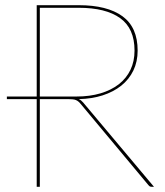

<svg xmlns="http://www.w3.org/2000/svg" viewBox="-20 -720 636 740"><path d="M133.5 -348H274.5Q326 -348 367.2 -360.2Q408.5 -372.5 437.8 -395.2Q467 -418 482.8 -450.8Q498.5 -483.5 498.5 -525Q498.5 -610.5 443 -650.2Q387.5 -690 283.5 -690H133.5ZM573.5 0H565.5Q561.5 0 559 -0.8Q556.5 -1.5 552.5 -6L290.5 -320Q286.5 -325 282.2 -328.5Q278 -332 272.8 -334.2Q267.5 -336.5 260.2 -337.2Q253 -338 242.5 -338H133.5V0H121.5V-338H6.5V-348H121.5V-700H283.5Q393 -700 451.8 -657.5Q510.5 -615 510.5 -525Q510.5 -482.5 494 -448.2Q477.5 -414 447.5 -390Q417.5 -366 375.8 -352.5Q334 -339 283.5 -338Q288.5 -336 292.5 -332.8Q296.5 -329.5 300.5 -325Z"/></svg>

Font: Lato 2
Style: Regular
Weight: 100
Designer: Lukasz Dziedzic with Adam Twardoch and Botio Nikoltchev
Foundry: tyPoland Lukasz Dziedzic
Version: Version 2.015; 2015-08-06; http://www.latofonts.com/